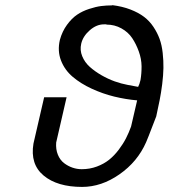

<svg xmlns="http://www.w3.org/2000/svg" viewBox="-20 -715 664 756"><path d="M398.9 -618.2V-619.1H389.2Q359.9 -619.1 333.3 -595.7Q306.6 -572.3 299.8 -543Q293.9 -517.6 303.7 -493.7Q313.5 -469.7 333.3 -451.9Q353 -434.1 379.4 -418.9Q405.8 -403.8 431.9 -394.5Q458 -385.3 481.9 -380.9L523.9 -373Q529.3 -382.8 533.2 -399.9Q537.6 -425.3 537.4 -454.1Q537.1 -482.9 526.6 -512.2Q516.1 -541.5 500.5 -564.9Q484.9 -588.4 458 -603.3Q431.2 -618.2 398.9 -618.2ZM421.9 -693.8V-694.8Q461.4 -689.9 493.2 -677.7Q524.9 -665.5 546.9 -648.9Q568.8 -632.3 584.2 -609.1Q599.6 -585.9 608.4 -561.8Q617.2 -537.6 620.6 -506.6Q624 -475.6 623.5 -447.3Q623 -418.9 618.7 -384Q614.3 -349.1 608.6 -320.6Q603 -292 595.2 -256.8Q592.3 -250 578.1 -212.6Q564 -175.3 555.2 -154.8Q521.5 -78.1 450.4 -28.6Q379.4 21 303.2 21Q205.6 21 151.9 -23.7Q98.1 -68.4 111.8 -149.9L153.8 -332H242.2L201.2 -153.8Q199.2 -127 207.8 -106Q216.3 -85 231.9 -73Q247.6 -61 265.4 -54.9Q283.2 -48.8 301.8 -48.8Q333.5 -48.8 361.6 -59.3Q389.6 -69.8 409.9 -86.2Q430.2 -102.5 447.5 -125.5Q464.8 -148.4 476.1 -170.4Q487.3 -192.4 496.1 -216.8L520 -319.8Q475.1 -323.7 429.9 -334.7Q384.8 -345.7 341.3 -365.7Q297.9 -385.7 266.4 -412.4Q234.9 -439 220.2 -476.8Q205.6 -514.6 215.8 -558.1Q225.1 -591.8 243.9 -617.4Q262.7 -643.1 283.7 -657.2Q304.7 -671.4 331.1 -679.9Q357.4 -688.5 378.4 -691.2Q399.4 -693.8 421.9 -693.8Z"/></svg>

Font: Perun
Style: Italic
Weight: 400
Italic angle: -12°
Foundry: Stefan Peev, Context Ltd
Version: Version 001.000